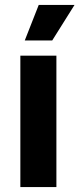

<svg xmlns="http://www.w3.org/2000/svg" viewBox="-20 -763 324 783"><path d="M63 0V-536H210V0ZM81 -598 138 -743H284L193 -598Z"/></svg>

Font: Mona Sans ExtraLight
Style: Bold
Weight: 700
Version: Version 2.000